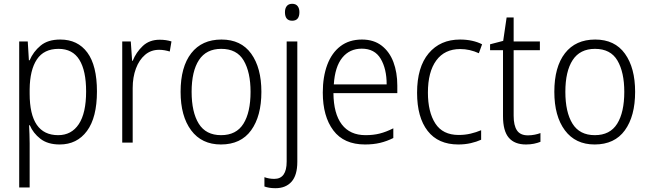

<svg xmlns="http://www.w3.org/2000/svg" viewBox="-20 -750 3413 1010"><path d="M297 -542Q389 -542 439.5 -473.5Q490 -405 490 -269Q490 -132 437.5 -61Q385 10 294 10Q231 10 192.5 -20Q154 -50 137 -91H133Q134 -69 135 -44Q136 -19 136 4V236H81V-532H126L132 -433H136Q155 -478 193.5 -510Q232 -542 297 -542ZM288 -493Q211 -493 174 -437.5Q137 -382 136 -280V-257Q136 -39 286 -39Q356 -39 394.5 -97Q433 -155 433 -269Q433 -378 397.5 -435.5Q362 -493 288 -493Z M820 -541Q854 -541 882 -532L873 -479Q860 -483 846 -485.5Q832 -488 817 -488Q774 -488 743 -461.5Q712 -435 695 -389.5Q678 -344 678 -287V0H623V-532H668L675 -430H678Q696 -475 731 -508Q766 -541 820 -541Z M1355 -267Q1355 -139 1301 -64.5Q1247 10 1142 10Q1041 10 985.5 -64.5Q930 -139 930 -267Q930 -398 986 -470Q1042 -542 1145 -542Q1248 -542 1301.5 -467.5Q1355 -393 1355 -267ZM988 -267Q988 -160 1025.5 -99.5Q1063 -39 1143 -39Q1223 -39 1260.5 -99Q1298 -159 1298 -267Q1298 -370 1262 -431.5Q1226 -493 1144 -493Q1065 -493 1026.5 -434Q988 -375 988 -267Z M1479 -686Q1479 -706 1488.5 -718Q1498 -730 1517 -730Q1536 -730 1545.5 -718Q1555 -706 1555 -686Q1555 -641 1517 -641Q1479 -641 1479 -686ZM1429 240Q1410 240 1396 237.5Q1382 235 1371 231V182Q1395 191 1423 191Q1488 191 1488 100V-532H1544V101Q1544 172 1513.5 206Q1483 240 1429 240Z M1884 -542Q1946 -542 1987.5 -510Q2029 -478 2049.5 -423.5Q2070 -369 2070 -300V-260H1734Q1735 -152 1778 -95.5Q1821 -39 1903 -39Q1944 -39 1977.5 -47.5Q2011 -56 2049 -75V-24Q2015 -7 1979.5 1.5Q1944 10 1900 10Q1789 10 1733.5 -64Q1678 -138 1678 -263Q1678 -346 1701.5 -409Q1725 -472 1771 -507Q1817 -542 1884 -542ZM1883 -494Q1819 -494 1780.5 -446.5Q1742 -399 1736 -306H2014Q2014 -388 1982.5 -441Q1951 -494 1883 -494Z M2391 10Q2285 10 2229.5 -61.5Q2174 -133 2174 -262Q2174 -397 2235 -469.5Q2296 -542 2400 -542Q2434 -542 2463.5 -535.5Q2493 -529 2516 -517L2499 -470Q2451 -492 2401 -492Q2319 -492 2275 -432Q2231 -372 2231 -263Q2231 -161 2270 -100.5Q2309 -40 2393 -40Q2426 -40 2455.5 -47Q2485 -54 2511 -65V-15Q2487 -4 2456.5 3Q2426 10 2391 10Z M2757 -38Q2775 -38 2792.5 -41.5Q2810 -45 2823 -50V-4Q2808 2 2789 6Q2770 10 2747 10Q2687 10 2656.5 -25.5Q2626 -61 2626 -139V-486H2558V-517L2627 -535L2645 -658H2682V-532H2820V-486H2682V-141Q2682 -90 2699.5 -64Q2717 -38 2757 -38Z M3321 -267Q3321 -139 3267 -64.5Q3213 10 3108 10Q3007 10 2951.5 -64.5Q2896 -139 2896 -267Q2896 -398 2952 -470Q3008 -542 3111 -542Q3214 -542 3267.5 -467.5Q3321 -393 3321 -267ZM2954 -267Q2954 -160 2991.5 -99.5Q3029 -39 3109 -39Q3189 -39 3226.5 -99Q3264 -159 3264 -267Q3264 -370 3228 -431.5Q3192 -493 3110 -493Q3031 -493 2992.5 -434Q2954 -375 2954 -267Z"/></svg>

Font: Noto Sans Arabic SemCond Light
Style: Regular
Weight: 300
Width: 4
Designer: Monotype Design Team, Nadine Chahine, Nizar Qandah and Khaled Hosny
Foundry: Monotype Imaging Inc.
Version: Version 2.012; ttfautohint (v1.8.4.7-5d5b)